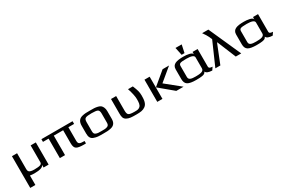

<svg xmlns="http://www.w3.org/2000/svg" viewBox="115 -2064 5324 3627"><g transform="rotate(-30 2777.0 -251.0)"><path d="M619 0V-484H506V-119C506 -94 494 -77 470 -68C446 -59 403 -54 340 -54C312 -54 288 -56 269 -61C226 -70 210 -93 210 -134V-484H98V208H210V2C238 7 271 10 308 10C428 10 495 -13 509 -59V0Z M1295 -131V-425H1420V-484H741V-425H864V0H977V-425H1181V-137C1181 -78 1195 -39 1224 -21C1252 -2 1306 7 1385 7C1393 7 1421 6 1430 6V-47H1421C1325 -47 1295 -58 1295 -131Z M2084 -321C2084 -353 2079 -380 2069 -402C2050 -445 2029 -467 1974 -481C1914 -495 1884 -494 1805 -494C1726 -494 1695 -495 1636 -481C1556 -462 1526 -405 1526 -321V-153C1526 -82 1545 -35 1604 -14C1667 10 1709 10 1805 10C1881 10 1916 10 1974 -3C2052 -21 2084 -72 2084 -153ZM1969 -140C1969 -100 1961 -74 1927 -62C1889 -48 1864 -49 1805 -49C1745 -49 1720 -48 1682 -62C1649 -74 1641 -100 1641 -140V-336C1641 -381 1652 -408 1675 -419C1697 -430 1741 -435 1805 -435C1869 -435 1912 -430 1935 -419C1957 -408 1969 -381 1969 -336Z M2525 10C2623 10 2673 4 2725 -33C2784 -75 2794 -154 2794 -252C2794 -292 2789 -328 2780 -359C2772 -390 2756 -432 2735 -484H2630C2665 -377 2682 -296 2682 -239C2682 -171 2680 -110 2642 -80C2611 -55 2588 -53 2527 -53C2460 -53 2417 -60 2399 -74C2380 -87 2371 -118 2371 -165V-484H2259V-166C2259 -95 2268 -50 2318 -22C2371 8 2428 10 2525 10Z M3562 0 3248 -254 3525 -484H3384L3104 -250L3404 0ZM3102 0V-484H2989V0Z M4148 -103V-484H4038V-432C4032 -481 3916 -494 3842 -494C3689 -494 3597 -468 3597 -357V-144C3597 -85 3615 -45 3651 -23C3687 -1 3748 10 3836 10C3891 10 3933 8 3961 3C4017 -7 4026 -16 4046 -51C4059 -16 4105 4 4185 7L4226 -54C4174 -56 4148 -65 4148 -103ZM3860 -52C3768 -52 3708 -62 3708 -127V-366C3708 -393 3718 -411 3739 -419C3759 -427 3803 -431 3870 -431C3980 -431 4036 -409 4036 -366V-127C4036 -61 3957 -52 3860 -52ZM3895 -540 3931 -710H3796L3832 -540Z M4507 -700H4371C4409 -647 4436 -605 4450 -573L4479 -508L4256 0H4365L4527 -406H4534L4701 0H4820Z M5466 -103V-484H5356V-432C5350 -481 5234 -494 5160 -494C5007 -494 4915 -468 4915 -357V-144C4915 -85 4933 -45 4969 -23C5005 -1 5066 10 5154 10C5209 10 5251 8 5279 3C5335 -7 5344 -16 5364 -51C5377 -16 5423 4 5503 7L5544 -54C5492 -56 5466 -65 5466 -103ZM5178 -52C5086 -52 5026 -62 5026 -127V-366C5026 -393 5036 -411 5057 -419C5077 -427 5121 -431 5188 -431C5298 -431 5354 -409 5354 -366V-127C5354 -61 5275 -52 5178 -52Z"/></g></svg>

Font: Gamestation Extended
Style: Regular
Weight: 400
Width: 7
Designer: Jonas Hecksher
Foundry: Jonas Hecksher, Playtypeª, e-types AS
Version: Version 1.003